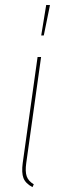

<svg xmlns="http://www.w3.org/2000/svg" viewBox="-20 -747 249 771"><path d="M165.5 -727.1 180.7 -726.6 155.8 -604.5H145.5ZM145 -518.1 85.4 -92.3Q80.6 -58.1 87.2 -39.1Q93.8 -20 115.7 -6.8L110.4 4.4Q82.5 -10.3 74.2 -32Q65.9 -53.7 71.3 -92.8L130.9 -518.1Z"/></svg>

Font: Fira Sans Compressed Hair
Style: Italic
Weight: 100
Width: 3
Italic angle: -8°
Designer: Carrois Corporate & Edenspiekermann AG
Foundry: Carrois Corporate GbR & Edenspiekermann AG
Version: Version 4.203;PS 004.203;hotconv 1.0.88;makeotf.lib2.5.64775